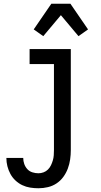

<svg xmlns="http://www.w3.org/2000/svg" viewBox="-20 -782 540 1025"><path d="M185 223Q163 223 141 219.5Q119 216 99 206.5Q79 197 62.5 181.5Q46 166 35.5 146.5Q25 127 19.5 105.5Q14 84 14 61H104Q104 78 109.5 93.5Q115 109 126 121Q137 133 153 138Q169 143 185 143Q199 143 212.5 138Q226 133 236 123Q246 113 252 100.5Q258 88 262 74.5Q266 61 267 47Q268 33 268 19V-440H138V-520H358V19Q358 44 354.5 69Q351 94 342 118Q333 142 318 162.5Q303 183 282 197Q261 211 236 217Q211 223 185 223ZM211 -589 160 -625 254 -762H356L450 -625L399 -589L305 -701Z"/></svg>

Font: Iosevka Medium
Style: Regular
Weight: 500
Monospace: yes
Designer: Belleve Invis
Foundry: Belleve Invis
Version: Version 32.5.0; ttfautohint (v1.8.4)